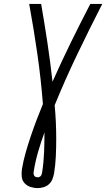

<svg xmlns="http://www.w3.org/2000/svg" viewBox="-20 -755 542 980"><path d="M172 205Q153 205 135 199Q117 193 105 179.5Q93 166 91 147Q89 128 92 108Q99 66 111 24Q123 -18 137 -59.5Q151 -101 166.5 -142Q182 -183 199 -224Q189 -353 170.5 -481Q152 -609 129 -735H190Q207 -637 222 -537.5Q237 -438 248 -338Q293 -439 341.5 -538Q390 -637 441 -735H502Q437 -608 375 -479Q313 -350 259 -218Q263 -176 265 -132.5Q267 -89 267 -45.5Q267 -2 265 42Q263 86 256 130Q253 145 247.5 159.5Q242 174 230 185Q218 196 202.5 200.5Q187 205 172 205ZM173 150Q177 150 181.5 148Q186 146 189 142Q192 138 193 133.5Q194 129 195 125Q203 74 205 22.5Q207 -29 207 -79Q189 -30 174.5 20Q160 70 152 121Q151 126 151.5 131.5Q152 137 154.5 141.5Q157 146 162 148Q167 150 173 150Z"/></svg>

Font: Iosevka Slab Light Oblique
Style: Regular
Weight: 300
Italic angle: -9°
Monospace: yes
Designer: Belleve Invis
Foundry: Belleve Invis
Version: Version 11.1.1; ttfautohint (v1.8.3)